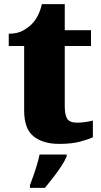

<svg xmlns="http://www.w3.org/2000/svg" viewBox="-20 -681 484 922"><path d="M264 10Q187 10 141.5 -26Q96 -62 96 -150V-460H22V-519Q65 -519 93 -535.5Q121 -552 135 -568Q149 -582 161.5 -606Q174 -630 181 -661H291V-536H417V-460H291V-170Q291 -130 302.5 -111Q314 -92 350 -92Q370 -92 390 -95Q410 -98 426 -102V-22Q408 -13 367 -1.5Q326 10 264 10ZM124 208Q131 189 140.5 162.5Q150 136 158 108.5Q166 81 170 61H300V71Q291 92 273.5 118.5Q256 145 235 172Q214 199 196 221H124Z"/></svg>

Font: Noto Serif Tamil Black
Style: Regular
Weight: 900
Designer: Indian Type Foundry, Tom Grace, and the Monotype Design Team
Foundry: Monotype Imaging Inc.
Version: Version 2.004; ttfautohint (v1.8.4.7-5d5b)